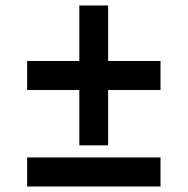

<svg xmlns="http://www.w3.org/2000/svg" viewBox="-20 -677 681 697"><path d="M267.9 -149.4V-350.2H78.5V-455.6H267.9V-657.1H372.5V-455.6H562.7V-350.2H372.5V-149.4ZM78.5 0V-105.4H562.7V0Z"/></svg>

Font: Archivo SemiBold
Style: Regular
Weight: 600
Designer: Hector Gatti
Foundry: Omnibus-Type
Version: Version 2.001